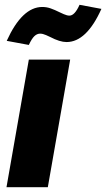

<svg xmlns="http://www.w3.org/2000/svg" viewBox="-20 -779 442 799"><path d="M272 -531H100L7 0H179ZM147 -639Q158 -639 171.5 -633Q185 -627 189 -625Q229 -604 257 -604Q340 -604 402 -742L311 -759Q291 -714 269 -714Q259 -714 245.5 -720Q232 -726 228 -728Q208 -738 191 -744Q174 -750 156 -750Q72 -750 8 -609L100 -592Q112 -618 123 -628.5Q134 -639 147 -639Z"/></svg>

Font: Geom ExtraBold
Style: Bold Italic
Weight: 800
Italic angle: -10°
Version: Version 1.102